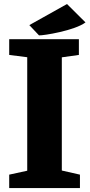

<svg xmlns="http://www.w3.org/2000/svg" viewBox="-20 -958 456 978"><path d="M178.7 -777.8C200.7 -776.4 360.4 -802.2 415.5 -843.8L321.3 -937.5L129.4 -830.1ZM26.9 0H387.2V-68.4L294.9 -89.4V-666L381.8 -678.2V-758.3H26.9V-678.2L118.7 -666.5V-88.4L26.9 -68.4Z"/></svg>

Font: Merriweather
Style: Heavy
Weight: 900
Designer: Eben Sorkin ( eben@eyebytes.com )
Foundry: Sorkin Type Co.
Version: Version 1.003